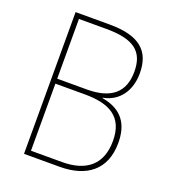

<svg xmlns="http://www.w3.org/2000/svg" viewBox="-131 -811 809 909"><g transform="rotate(20 273.0 -357.0)"><path d="M266 -714H94V0H274C406 0 496 -63 496 -201C496 -293 457 -357 353 -375V-377C435 -392 479 -460 479 -545C479 -658 416 -714 266 -714ZM269 -388H120V-689H259C397 -689 452 -645 452 -544C452 -440 392 -388 269 -388ZM120 -363H268C391 -363 469 -324 469 -201C469 -80 396 -25 277 -25H120Z"/></g></svg>

Font: Noto Sans Arabic SemCond Thin
Style: Regular
Weight: 100
Width: 4
Designer: Monotype Design Team, Nadine Chahine, Nizar Qandah and Khaled Hosny
Foundry: Monotype Imaging Inc.
Version: Version 2.012